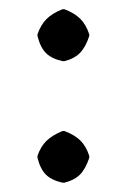

<svg xmlns="http://www.w3.org/2000/svg" viewBox="-20 -434 260 415"><path d="M61 -92.8V-97.2Q67.9 -117.2 80.3 -129.4Q92.8 -141.6 115.2 -150.9H119.1Q141.1 -142.6 153.6 -130.4Q166 -118.2 172.9 -97.2V-92.8Q165 -68.8 152.8 -56.6Q140.6 -44.4 119.1 -39.1H115.2Q91.8 -44.4 79.6 -56.2Q67.4 -67.9 61 -92.8ZM61 -356V-359.9Q67.9 -379.9 80.3 -392.6Q92.8 -405.3 115.2 -414.1H119.1Q141.1 -405.8 153.6 -393.3Q166 -380.9 172.9 -359.9V-356Q165 -332 152.8 -319.6Q140.6 -307.1 119.1 -301.8H115.2Q91.8 -307.1 79.6 -319.1Q67.4 -331.1 61 -356Z"/></svg>

Font: Linux Biolinum
Style: Regular
Weight: 400
Designer: Philipp H. Poll
Foundry: Philipp H. Poll
Version: Version 0.6.4